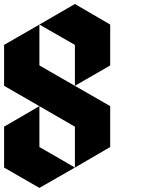

<svg xmlns="http://www.w3.org/2000/svg" viewBox="-20 -920 733 940"><path d="M172.9 -799.8Q231.4 -766.6 346.7 -700.2Q346.7 -633.8 346.7 -500Q404.3 -533.2 519.5 -599.6Q519.5 -667 519.5 -799.8Q461.9 -833 346.7 -900.4Q289.1 -867.2 172.9 -799.8ZM346.7 -99.6Q289.1 -133.8 172.9 -200.2Q172.9 -266.6 172.9 -400.4Q115.2 -367.2 0 -299.8Q0 -233.4 0 -99.6Q57.6 -66.4 172.9 0Q231.4 -33.2 346.7 -99.6ZM172.9 -799.8Q172.9 -733.4 172.9 -599.6Q289.1 -533.2 519.5 -400.4Q519.5 -333 519.5 -200.2Q461.9 -167 346.7 -99.6Q346.7 -167 346.7 -299.8Q231.4 -367.2 0 -500Q0 -566.4 0 -700.2Q57.6 -733.4 172.9 -799.8Z"/></svg>

Font: DreiFraktur
Style: Regular
Weight: 400
Designer: JayCobs
Version: Version 1.2